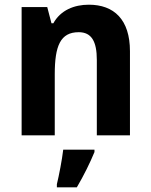

<svg xmlns="http://www.w3.org/2000/svg" viewBox="-20 -669 642 817"><path d="M358 -649C296 -649 238 -626 207 -570H199L181 -639H72V-93H213V-353C213 -474 237 -532 315 -532C370 -532 392 -492 392 -414V-93H533V-451C533 -586 465 -649 358 -649ZM382 -22V-32H249C244 11 231 78 222 115V128H307C337 77 363 24 382 -22Z"/></svg>

Font: Noto Sans Kannada UI SemiCondensed
Style: Bold
Weight: 700
Width: 4
Designer: Jelle Bosma - Monotype Design Team
Foundry: Monotype Imaging Inc.
Version: Version 2.005